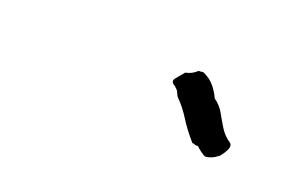

<svg xmlns="http://www.w3.org/2000/svg" viewBox="-36 -864 611 383"><g transform="rotate(20 269.0 -672.5)"><path d="M337.9 -751Q339.8 -750.5 342.8 -751Q345.7 -752 348.6 -751Q363.3 -744.1 372.1 -733.4Q380.9 -722.7 386.7 -710Q399.9 -700.7 407.5 -687Q415 -673.3 423.3 -659.9Q431.6 -646.5 446.3 -636.7Q450.2 -631.8 446.8 -624Q443.4 -616.2 435.5 -606.4Q420.9 -594.7 407.2 -594.7Q396 -601.1 387.7 -609.4Q382.8 -608.9 380.9 -609.9Q378.9 -611.3 375 -611.3Q355.5 -633.8 343.8 -652.8Q332 -671.9 315.4 -688.5Q310.5 -700.2 308.1 -701.7Q306.2 -703.1 303.7 -706.1Q291.5 -711.9 299.3 -721.2Q303.2 -726.1 306.9 -730.2Q310.5 -734.4 313.5 -738.3Q328.1 -741.2 337.9 -751Z"/></g></svg>

Font: Freehand
Style: Regular
Weight: 400
Designer: Danh Hong
Version: Version 8.001; ttfautohint (v1.8.3)